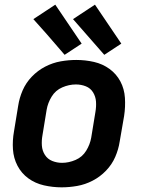

<svg xmlns="http://www.w3.org/2000/svg" viewBox="-20 -795 616 823"><path d="M244 8Q277 8 311 2Q345 -4 377 -20.5Q409 -37 434.5 -63.5Q460 -90 474 -122.5Q488 -155 493 -188L512 -298Q518 -337 515.5 -375.5Q513 -414 496 -446Q479 -478 449.5 -499.5Q420 -521 383 -529.5Q346 -538 307 -538Q274 -538 240 -532Q206 -526 174 -509.5Q142 -493 116.5 -466.5Q91 -440 77 -407.5Q63 -375 58 -342L40 -232Q33 -193 35.5 -155Q38 -117 55 -84.5Q72 -52 101.5 -30.5Q131 -9 168.5 -0.5Q206 8 244 8ZM246 -97Q224 -97 204 -105Q184 -113 172.5 -131Q161 -149 159.5 -171Q158 -193 162 -215L180 -325Q185 -354 201.5 -381Q218 -408 247 -420.5Q276 -433 305 -433Q328 -433 348 -425Q368 -417 379 -399Q390 -381 391.5 -359.5Q393 -338 389 -315L371 -205Q366 -176 349.5 -149Q333 -122 304 -109.5Q275 -97 246 -97ZM427 -560 500 -608 387 -775 293 -713ZM257 -560 330 -608 217 -775 123 -713 181 -648Z"/></svg>

Font: Iosevka Sparkle Oblique
Style: Bold
Weight: 700
Italic angle: -9°
Designer: Belleve Invis
Foundry: Belleve Invis
Version: Version 4.5.0; ttfautohint (v1.8.3)